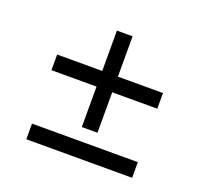

<svg xmlns="http://www.w3.org/2000/svg" viewBox="-90 -657 730 686"><g transform="rotate(20 274.5 -314.0)"><path d="M304.2 -338.9V-185.1H244.6V-338.9H73.2V-398.4H244.6V-551.8H304.2V-398.4H475.6V-338.9ZM475.6 -135.7V-76.2H73.2V-135.7Z"/></g></svg>

Font: Crushed
Style: Regular
Weight: 400
Width: 3
Designer: Astigmatic (AOETI)
Foundry: Astigmatic (AOETI)
Version: Version 001.001